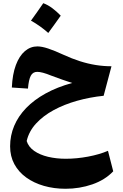

<svg xmlns="http://www.w3.org/2000/svg" viewBox="-20 -827 770 1206"><path d="M54.4 -277.3 155.6 -270.5Q160.3 -326.5 173.3 -351.1Q186.4 -375.7 213.9 -375.7Q229 -375.7 250.4 -370Q271.8 -364.3 303.5 -351.4Q335.6 -338.9 370.3 -327.1Q404.9 -315.4 433.3 -305.8Q339.4 -280.1 266.8 -240.1Q194.2 -200 144.4 -148.6Q94.7 -97.2 69.1 -36.4Q43.5 24.4 43.5 92.1Q43.5 154.6 70.1 203.9Q96.8 253.3 144.6 287.8Q192.4 322.3 255.7 340.5Q319 358.7 391.9 358.7Q479.7 358.7 559.7 331.1Q639.6 303.4 691.2 249L658.2 120.3Q605.1 143.2 533.6 156.7Q462.1 170.2 393.1 170.2Q333.5 170.2 281.7 157.9Q230 145.5 194.4 120.6Q158.9 95.7 147.6 58.8Q161.6 -2 206.1 -50.6Q250.7 -99.3 317 -135.3Q383.3 -171.2 464 -193.9Q544.8 -216.6 631 -225.4L680.2 -410.8Q631.3 -410.8 581.9 -418.6Q532.6 -426.4 481.9 -442.6Q431.3 -458.8 378.3 -483.2Q323.4 -508.6 283 -522.1Q242.7 -535.5 214.8 -535.5Q171.2 -535.5 136.2 -505.7Q101.2 -475.9 79.7 -418.4Q58.1 -360.8 54.4 -277.3ZM251.8 -807Q233.1 -779.8 213.9 -752.4Q194.8 -725.1 174.5 -697.3Q205.4 -680.2 232.3 -660.7Q259.3 -641.3 283.2 -620Q303.7 -647.8 323.2 -674.9Q342.6 -702 361.5 -728.7Q336.6 -754.4 309.2 -775.1Q281.7 -795.9 251.8 -807Z"/></svg>

Font: Pinar FD VF
Style: Regular
Weight: 300
Designer: Amin Abedi
Version: Version 2.000